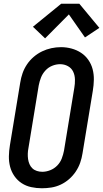

<svg xmlns="http://www.w3.org/2000/svg" viewBox="-20 -998 551 1026"><path d="M204 8Q175 8 147 2Q119 -4 96 -19Q73 -34 57 -57Q41 -80 34 -107Q27 -134 27.5 -163Q28 -192 33 -222L88 -556Q92 -582 100.5 -606.5Q109 -631 124 -653.5Q139 -676 160 -694Q181 -712 205 -723.5Q229 -735 254.5 -740.5Q280 -746 306 -746Q335 -746 362.5 -738.5Q390 -731 413 -716Q436 -701 452 -678Q468 -655 475 -628Q482 -601 481.5 -572Q481 -543 476 -513L421 -179Q417 -153 408.5 -128.5Q400 -104 385 -81.5Q370 -59 349.5 -41Q329 -23 304.5 -11.5Q280 0 254.5 4Q229 8 204 8ZM206 -80Q227 -80 248.5 -88.5Q270 -97 286 -113.5Q302 -130 310 -151Q318 -172 322 -193L377 -528Q381 -550 380.5 -573Q380 -596 371 -615Q362 -634 343 -644.5Q324 -655 301 -655Q280 -655 259 -646.5Q238 -638 222.5 -621Q207 -604 199 -583.5Q191 -563 187 -542L132 -207Q129 -192 128.5 -177Q128 -162 130 -148Q132 -134 137.5 -121Q143 -108 153 -98.5Q163 -89 177 -84.5Q191 -80 206 -80Q206 -80 206 -80Q206 -80 206 -80ZM221 -793 156 -855 307 -978H404L511 -849L434 -798L348 -921Z"/></svg>

Font: Iosevka Curly Semibold Oblique
Style: Regular
Weight: 600
Italic angle: -9°
Monospace: yes
Designer: Belleve Invis
Foundry: Belleve Invis
Version: Version 11.1.0; ttfautohint (v1.8.3)